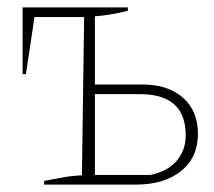

<svg xmlns="http://www.w3.org/2000/svg" viewBox="-20 -498 577 518"><path d="M99 0V-10Q125 -15 150.5 -19.5Q176 -24 201 -25L207 -452H73L50 -298H41V-478H325V-469Q278 -457 236 -454V-270H365Q433 -270 473.5 -234.5Q514 -199 514 -137Q514 -73 468.5 -36.5Q423 0 347 0ZM236 -26H386Q433 -36 457 -64.5Q481 -93 481 -133Q481 -244 358 -244H236Z"/></svg>

Font: Piazzolla Thin
Style: Regular
Weight: 100
Designer: Juan Pablo del Peral
Foundry: Huerta Tipografica
Version: Version 1.330